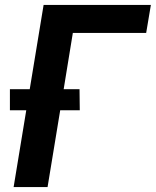

<svg xmlns="http://www.w3.org/2000/svg" viewBox="-20 -755 629 775"><path d="M35 0H172L223 -310H302L301 -395H237L274 -622H570L589 -735H156L100 -395H20V-310H86Z"/></svg>

Font: Iosevka Sparkle Extrabold
Style: Italic
Weight: 800
Italic angle: -9°
Designer: Belleve Invis
Foundry: Belleve Invis
Version: Version 4.5.0; ttfautohint (v1.8.3)